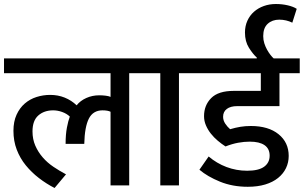

<svg xmlns="http://www.w3.org/2000/svg" viewBox="-30 -924 1514 957"><path d="M318 -343Q302 -358 279.5 -366Q257 -374 235 -374Q190 -374 161 -348.5Q132 -323 132 -269Q132 -230 146 -198Q160 -166 183 -139.5Q206 -113 236.5 -92.5Q267 -72 299 -55L242 13Q201 -8 164 -36.5Q127 -65 98.5 -100Q70 -135 53.5 -178Q37 -221 37 -272Q37 -318 52.5 -352Q68 -386 93.5 -408Q119 -430 152 -440.5Q185 -451 220 -451Q259 -451 292.5 -437.5Q326 -424 352 -399Q370 -422 400 -435.5Q430 -449 465 -449Q481 -449 497 -447Q513 -445 521 -441V-559H-10V-633H702V-559H614V0H521V-367Q507 -374 481 -374Q434 -374 413 -333Q392 -292 390 -207H297Q297 -254 303.5 -288Q310 -322 318 -343Z M769 -559H682V-633H950V-559H862V0H769Z M1094 -194Q1074 -207 1055 -223Q1036 -239 1021 -258Q1006 -277 996.5 -299Q987 -321 987 -345Q987 -399 1022.5 -435Q1058 -471 1135 -471H1270V-559H930V-633H1464V-559H1363V-395H1152Q1119 -395 1100.5 -381Q1082 -367 1082 -342Q1082 -324 1092.5 -308Q1103 -292 1117 -280Q1144 -288 1168.5 -292Q1193 -296 1220 -296Q1308 -296 1358.5 -255Q1409 -214 1409 -147Q1409 -114 1395.5 -86Q1382 -58 1356 -37Q1330 -16 1292 -4.5Q1254 7 1205 7Q1129 7 1066.5 -18.5Q1004 -44 964 -78L1010 -144Q1050 -110 1099 -91.5Q1148 -73 1202 -73Q1259 -73 1286.5 -93Q1314 -113 1314 -148Q1314 -183 1288.5 -200.5Q1263 -218 1215 -218Q1187 -218 1157 -212.5Q1127 -207 1094 -194Z M1250 -628V-637Q1231 -654 1211 -685.5Q1191 -717 1191 -762Q1191 -794 1203 -820.5Q1215 -847 1236 -865.5Q1257 -884 1285 -894Q1313 -904 1345 -904Q1376 -904 1404 -897.5Q1432 -891 1449 -880L1427 -811Q1413 -818 1396.5 -822Q1380 -826 1362 -826Q1327 -826 1304.5 -805.5Q1282 -785 1282 -744Q1282 -725 1287.5 -708Q1293 -691 1301 -676.5Q1309 -662 1318 -650.5Q1327 -639 1335 -632Z"/></svg>

Font: Ek Mukta Medium
Style: Regular
Weight: 500
Designer: Girish Dalvi and Yashodeep Gholap
Foundry: Ek Type
Version: Version 2.538;PS 1.002;hotconv 16.6.51;makeotf.lib2.5.65220;